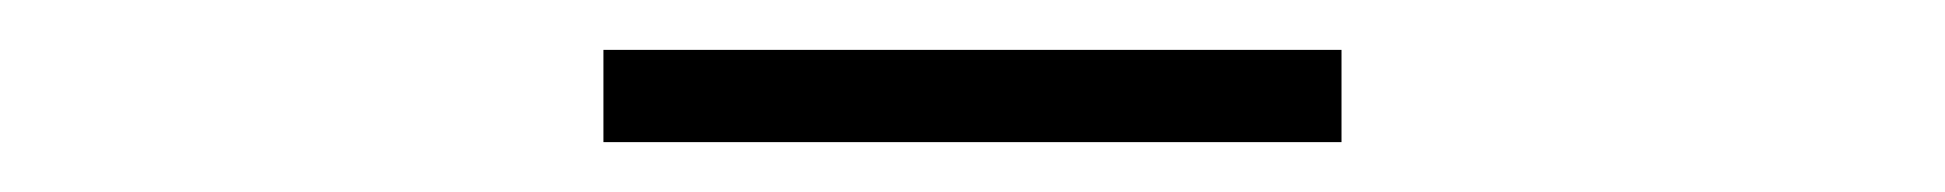

<svg xmlns="http://www.w3.org/2000/svg" viewBox="-20 -823 780 77"><path d="M222 -766V-803H518V-766Z"/></svg>

Font: Major Mono Display
Style: Regular
Weight: 400
Designer: Emre Parlak
Foundry: Emre Parlak
Version: Version 2.000; ttfautohint (v1.8) -l 8 -r 50 -G 200 -x 14 -D